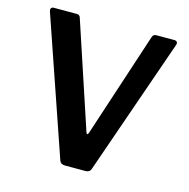

<svg xmlns="http://www.w3.org/2000/svg" viewBox="-108 -848 940 953"><g transform="rotate(15 362.0 -371.0)"><path d="M687 -722 442 -19Q436 0 414 0H309Q286 0 280 -18L38 -721Q37 -723 37 -728Q37 -734 41 -738Q45 -742 52 -742H171Q186 -742 190 -727L369 -187Q372 -179 375 -179Q379 -179 382 -188L559 -727Q564 -742 579 -742H673Q682 -742 686 -736Q690 -730 687 -722Z"/></g></svg>

Font: n
Style: Regular
Weight: 600
Designer: Pablo Impallari, Rodrigo Fuenzalida
Foundry: Impallari Type
Version: Version 1.002; ttfautohint (v1.5)